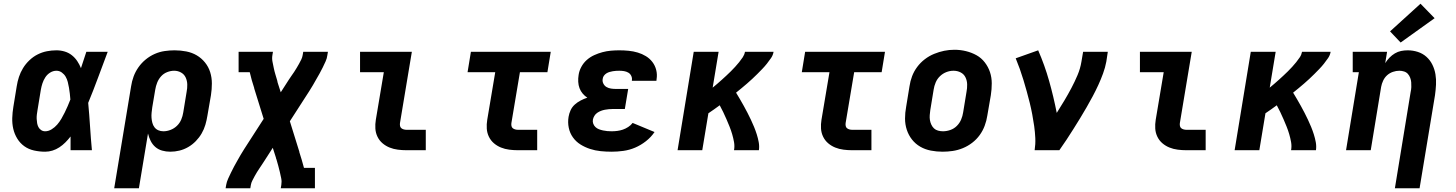

<svg xmlns="http://www.w3.org/2000/svg" viewBox="-20 -809 7840 1034"><path d="M223 8Q193 8 163.5 1.5Q134 -5 111 -21.5Q88 -38 73 -62.5Q58 -87 51.5 -115Q45 -143 46 -173.5Q47 -204 52 -234L70 -344Q74 -370 82 -394.5Q90 -419 104 -442Q118 -465 138.5 -484.5Q159 -504 183 -516Q207 -528 232.5 -533Q258 -538 284 -538Q307 -538 328.5 -531.5Q350 -525 367 -511.5Q384 -498 396 -480Q408 -462 416 -442Q423 -464 430.5 -486Q438 -508 445 -530H560Q534 -461 508.5 -392Q483 -323 455 -255Q461 -191 465 -127.5Q469 -64 475 0H360Q360 -18 360 -36.5Q360 -55 360 -74Q347 -57 332 -42Q317 -27 299.5 -15.5Q282 -4 262.5 2Q243 8 223 8ZM223 -102Q241 -102 258 -112.5Q275 -123 288 -138Q301 -153 310.5 -169.5Q320 -186 328.5 -203Q337 -220 344.5 -237.5Q352 -255 359 -273Q358 -289 356 -305Q354 -321 351.5 -336.5Q349 -352 345 -367.5Q341 -383 333.5 -396Q326 -409 313 -418.5Q300 -428 284 -428Q266 -428 250 -418Q234 -408 224 -392.5Q214 -377 208.5 -360Q203 -343 200 -326L182 -216Q180 -204 178.5 -192.5Q177 -181 177.5 -169Q178 -157 180 -145.5Q182 -134 187 -124.5Q192 -115 201.5 -108.5Q211 -102 223 -102Z M595 205 686 -344Q690 -371 699.5 -397Q709 -423 725.5 -446.5Q742 -470 764.5 -488.5Q787 -507 813 -518.5Q839 -530 866.5 -534Q894 -538 920 -538Q952 -538 983 -532Q1014 -526 1039.5 -511Q1065 -496 1084 -472.5Q1103 -449 1112 -420Q1121 -391 1121 -359.5Q1121 -328 1116 -296L1097 -186Q1093 -161 1086 -137Q1079 -113 1066 -90.5Q1053 -68 1034.5 -49Q1016 -30 993.5 -17Q971 -4 946.5 2Q922 8 897 8Q874 8 853 2Q832 -4 816.5 -17.5Q801 -31 791.5 -50Q782 -69 777 -90L728 205ZM860 -102Q879 -102 898.5 -109.5Q918 -117 933 -131.5Q948 -146 956 -165Q964 -184 967 -204L985 -314Q989 -334 988.5 -354Q988 -374 980 -391.5Q972 -409 955 -418.5Q938 -428 918 -428Q899 -428 880 -420.5Q861 -413 847.5 -398Q834 -383 826.5 -364Q819 -345 816 -326L800 -231Q798 -217 796.5 -202.5Q795 -188 796 -174.5Q797 -161 800.5 -147.5Q804 -134 812 -123.5Q820 -113 832.5 -107.5Q845 -102 860 -102Z M1195 205 1198 187Q1201 170 1208.5 153.5Q1216 137 1224 120.5Q1232 104 1240.5 88Q1249 72 1258 56.5Q1267 41 1276 25Q1285 9 1295 -6L1400 -169L1349 -333Q1349 -333 1349 -333Q1349 -333 1349 -333V-334V-335Q1342 -356 1336 -377Q1330 -398 1325 -420H1265V-530H1450L1447 -512Q1444 -494 1447.5 -476.5Q1451 -459 1454.5 -442Q1458 -425 1463 -408.5Q1468 -392 1473 -375Q1473 -372 1474 -370Q1475 -368 1475 -365L1492 -312L1535 -379Q1542 -390 1549.5 -400.5Q1557 -411 1564 -421.5Q1571 -432 1577.5 -443Q1584 -454 1590.5 -465.5Q1597 -477 1602.5 -488.5Q1608 -500 1610 -512L1613 -530H1746L1743 -512Q1741 -495 1733.5 -478.5Q1726 -462 1718 -445.5Q1710 -429 1701 -413Q1692 -397 1683 -381.5Q1674 -366 1665 -350Q1656 -334 1646 -319L1541 -156L1592 8Q1592 8 1592 8Q1592 8 1592 8V9V10Q1599 31 1605 52Q1611 73 1617 95H1676V205H1492L1495 187Q1498 169 1494.5 151.5Q1491 134 1487 117Q1483 100 1478.5 83.5Q1474 67 1469 50Q1468 47 1467 45Q1466 43 1466 40L1449 -13L1406 54Q1399 65 1392 75.5Q1385 86 1378 96.5Q1371 107 1364 118Q1357 129 1351 140.5Q1345 152 1339 163.5Q1333 175 1331 187L1328 205Z M2169 0Q2146 0 2122.5 -3Q2099 -6 2078 -14.5Q2057 -23 2040 -37.5Q2023 -52 2013 -72.5Q2003 -93 2001.5 -116.5Q2000 -140 2004 -164L2047 -420H1919V-530H2198L2134 -146Q2133 -138 2134.5 -130.5Q2136 -123 2141.5 -118.5Q2147 -114 2154.5 -112Q2162 -110 2169 -110H2273V0Z M2769 0Q2746 0 2722.5 -3Q2699 -6 2678 -14.5Q2657 -23 2640 -37.5Q2623 -52 2613 -72.5Q2603 -93 2601.5 -116.5Q2600 -140 2604 -164L2647 -420H2498L2516 -530H2946L2928 -420H2780L2734 -146Q2733 -138 2734.5 -130.5Q2736 -123 2741.5 -118.5Q2747 -114 2754.5 -112Q2762 -110 2769 -110H2873V0Z M3274 8Q3244 8 3214.5 5Q3185 2 3157.5 -7Q3130 -16 3106 -31Q3082 -46 3065.5 -69Q3049 -92 3043 -121Q3037 -150 3042 -180Q3045 -198 3053 -215.5Q3061 -233 3075.5 -246Q3090 -259 3107.5 -268Q3125 -277 3143 -283Q3129 -292 3118 -305Q3107 -318 3101 -334Q3095 -350 3094 -368.5Q3093 -387 3096 -405Q3099 -427 3110.5 -448.5Q3122 -470 3140 -486Q3158 -502 3180 -512Q3202 -522 3224.5 -528Q3247 -534 3270 -536Q3293 -538 3315 -538Q3341 -538 3366 -535.5Q3391 -533 3414.5 -526Q3438 -519 3458.5 -506.5Q3479 -494 3493.5 -475Q3508 -456 3514 -432Q3520 -408 3516 -383Q3516 -380 3515.5 -378Q3515 -376 3515 -374H3383Q3383 -375 3383 -375.5Q3383 -376 3383 -377Q3385 -389 3379.5 -400.5Q3374 -412 3363.5 -418Q3353 -424 3340.5 -426Q3328 -428 3315 -428Q3307 -428 3298 -427.5Q3289 -427 3280.5 -425.5Q3272 -424 3263 -421.5Q3254 -419 3246 -414Q3238 -409 3232.5 -401.5Q3227 -394 3226 -385Q3223 -372 3229 -359.5Q3235 -347 3246 -340.5Q3257 -334 3270.5 -332Q3284 -330 3298 -330H3363L3345 -222H3280Q3270 -222 3259 -221Q3248 -220 3237.5 -218Q3227 -216 3216.5 -212Q3206 -208 3196.5 -201.5Q3187 -195 3181 -185Q3175 -175 3173 -165Q3171 -153 3175 -142.5Q3179 -132 3187 -124.5Q3195 -117 3205.5 -113Q3216 -109 3227.5 -106.5Q3239 -104 3250.5 -103Q3262 -102 3274 -102Q3289 -102 3304.5 -104Q3320 -106 3334.5 -111Q3349 -116 3363 -125Q3377 -134 3387 -147L3505 -98Q3486 -70 3458.5 -48.5Q3431 -27 3400.5 -14Q3370 -1 3337.5 3.5Q3305 8 3274 8Z M3629 0 3716 -530H3850L3818 -337Q3830 -347 3843 -358Q3856 -369 3868 -380Q3880 -391 3892 -402Q3904 -413 3916 -425Q3928 -437 3939 -449Q3950 -461 3960.5 -474Q3971 -487 3980 -500.5Q3989 -514 3992 -530H4146Q4143 -512 4132.5 -496.5Q4122 -481 4110 -466Q4098 -451 4085 -437.5Q4072 -424 4058.5 -410.5Q4045 -397 4031 -384Q4017 -371 4002.5 -358.5Q3988 -346 3973.5 -334Q3959 -322 3944 -310Q3955 -292 3965.5 -274Q3976 -256 3986 -238Q3996 -220 4005.5 -201.5Q4015 -183 4024 -164Q4033 -145 4041 -125.5Q4049 -106 4055.5 -85.5Q4062 -65 4066 -43.5Q4070 -22 4067 0H3933Q3937 -22 3933 -44Q3929 -66 3923 -86.5Q3917 -107 3909 -127Q3901 -147 3892.5 -166.5Q3884 -186 3875 -205Q3866 -224 3856 -242Q3841 -231 3825.5 -220Q3810 -209 3795 -199L3762 0Z M4569 0Q4546 0 4522.5 -3Q4499 -6 4478 -14.5Q4457 -23 4440 -37.5Q4423 -52 4413 -72.5Q4403 -93 4401.5 -116.5Q4400 -140 4404 -164L4447 -420H4298L4316 -530H4746L4728 -420H4580L4534 -146Q4533 -138 4534.5 -130.5Q4536 -123 4541.5 -118.5Q4547 -114 4554.5 -112Q4562 -110 4569 -110H4673V0Z M5056 8Q5024 8 4993 2Q4962 -4 4936 -19Q4910 -34 4891.5 -57.5Q4873 -81 4863.5 -110Q4854 -139 4854 -170.5Q4854 -202 4860 -234L4878 -344Q4882 -372 4892 -398.5Q4902 -425 4919.5 -448.5Q4937 -472 4960.5 -490Q4984 -508 5011 -519Q5038 -530 5065 -535.5Q5092 -541 5120 -541Q5152 -541 5182.5 -533.5Q5213 -526 5239 -511.5Q5265 -497 5283.5 -473Q5302 -449 5311.5 -420.5Q5321 -392 5321 -360Q5321 -328 5316 -296L5297 -186Q5293 -159 5283 -132Q5273 -105 5256 -81.5Q5239 -58 5215.5 -40Q5192 -22 5165 -11Q5138 0 5110.5 4Q5083 8 5056 8ZM5058 -102Q5078 -102 5098 -109Q5118 -116 5133 -131Q5148 -146 5156 -165Q5164 -184 5167 -204L5185 -314Q5189 -334 5188.5 -354.5Q5188 -375 5179.5 -392.5Q5171 -410 5153.5 -419Q5136 -428 5115 -428Q5095 -428 5076 -420.5Q5057 -413 5042 -398.5Q5027 -384 5019 -365Q5011 -346 5008 -326L4990 -216Q4988 -203 4987 -189Q4986 -175 4988 -162.5Q4990 -150 4995.5 -138Q5001 -126 5010 -117.5Q5019 -109 5032 -105.5Q5045 -102 5058 -102Z M5552 0Q5557 -33 5555.5 -65.5Q5554 -98 5549.5 -130Q5545 -162 5539 -193.5Q5533 -225 5525.5 -255.5Q5518 -286 5509.5 -316.5Q5501 -347 5492 -377Q5483 -407 5472.5 -436.5Q5462 -466 5450 -495L5571 -538Q5606 -458 5630 -373Q5654 -288 5671 -201Q5692 -234 5712 -267.5Q5732 -301 5750 -335Q5768 -369 5783 -404.5Q5798 -440 5804 -477L5813 -530H5946L5938 -477Q5932 -445 5920.5 -413.5Q5909 -382 5895 -351.5Q5881 -321 5865 -291Q5849 -261 5832 -231.5Q5815 -202 5797 -172.5Q5779 -143 5761 -114.5Q5743 -86 5724 -57Q5705 -28 5685 0Z M6369 0Q6346 0 6322.5 -3Q6299 -6 6278 -14.5Q6257 -23 6240 -37.5Q6223 -52 6213 -72.5Q6203 -93 6201.5 -116.5Q6200 -140 6204 -164L6247 -420H6119V-530H6398L6334 -146Q6333 -138 6334.5 -130.5Q6336 -123 6341.5 -118.5Q6347 -114 6354.5 -112Q6362 -110 6369 -110H6473V0Z M6629 0 6716 -530H6850L6818 -337Q6830 -347 6843 -358Q6856 -369 6868 -380Q6880 -391 6892 -402Q6904 -413 6916 -425Q6928 -437 6939 -449Q6950 -461 6960.5 -474Q6971 -487 6980 -500.5Q6989 -514 6992 -530H7146Q7143 -512 7132.5 -496.5Q7122 -481 7110 -466Q7098 -451 7085 -437.5Q7072 -424 7058.5 -410.5Q7045 -397 7031 -384Q7017 -371 7002.5 -358.5Q6988 -346 6973.5 -334Q6959 -322 6944 -310Q6955 -292 6965.5 -274Q6976 -256 6986 -238Q6996 -220 7005.5 -201.5Q7015 -183 7024 -164Q7033 -145 7041 -125.5Q7049 -106 7055.5 -85.5Q7062 -65 7066 -43.5Q7070 -22 7067 0H6933Q6937 -22 6933 -44Q6929 -66 6923 -86.5Q6917 -107 6909 -127Q6901 -147 6892.5 -166.5Q6884 -186 6875 -205Q6866 -224 6856 -242Q6841 -231 6825.5 -220Q6810 -209 6795 -199L6762 0Z M7492 205 7577 -314Q7580 -327 7580.5 -340Q7581 -353 7580 -365.5Q7579 -378 7574.5 -390Q7570 -402 7562 -411Q7554 -420 7541.5 -424Q7529 -428 7516 -428Q7499 -428 7481.5 -422Q7464 -416 7450.5 -404Q7437 -392 7429 -375Q7421 -358 7418 -341L7362 0H7229L7298 -420H7265V-530H7450L7440 -469Q7450 -485 7463 -498.5Q7476 -512 7492 -521.5Q7508 -531 7525.5 -534.5Q7543 -538 7561 -538Q7589 -538 7615.5 -529.5Q7642 -521 7662 -503Q7682 -485 7694 -460.5Q7706 -436 7710.5 -409Q7715 -382 7713.5 -353Q7712 -324 7708 -296L7625 205ZM7523 -580 7466 -640 7630 -789 7706 -711Z"/></svg>

Font: Iosevka Curly Slab XBdEx
Style: Italic
Weight: 800
Width: 7
Italic angle: -9°
Monospace: yes
Designer: Belleve Invis
Foundry: Belleve Invis
Version: Version 11.1.0; ttfautohint (v1.8.3)